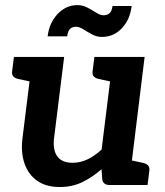

<svg xmlns="http://www.w3.org/2000/svg" viewBox="-20 -742 660 770"><path d="M220 8Q164 8 128.6 -17.4Q93.3 -42.7 78.2 -86.6Q63.1 -130.4 70.1 -187.4L110.7 -513.8H237.3L196.7 -187.4Q191.4 -140.2 209.9 -114.7Q228.3 -89.2 270.9 -89.2Q302.5 -89.2 331.3 -103.1Q360.2 -117.1 387.5 -142.1L433.5 -513.8H560L496.9 0H419.4Q393.7 0 390 -23L387.2 -63.3Q351.4 -31.9 310.8 -11.9Q270.1 8 220 8ZM472.6 0 497.7 -100.8 553.6 -88.8Q567.2 -85.6 573.9 -78.6Q580.6 -71.6 579 -58.1L571.8 0ZM135 -513.8 109.9 -413.1 54 -425.1Q40.4 -428.2 33.7 -435.2Q27 -442.2 28.6 -455.7L35.9 -513.8ZM457.8 -513.8 432.6 -413.1 376.7 -425.1Q363.2 -428.2 356.5 -435.2Q349.8 -442.2 351.3 -455.7L358.6 -513.8ZM394.7 -680.7Q409.2 -680.7 418.8 -688.6Q428.4 -696.5 431.3 -718H508Q501.5 -663.4 468.6 -628.6Q435.8 -593.9 389.1 -593.9Q367.5 -593.9 348.7 -604.2Q329.8 -614.6 313.8 -624.7Q297.8 -634.7 284.5 -634.7Q269.9 -634.7 261.1 -626.3Q252.3 -617.9 249.3 -596.4H171.1Q177.3 -649.8 210.9 -685.7Q244.5 -721.5 290.7 -721.5Q311.7 -721.5 330.7 -711.5Q349.8 -701.4 366.1 -691Q382.4 -680.7 394.7 -680.7Z"/></svg>

Font: Aleo
Style: Italic
Weight: 400
Italic angle: -7°
Designer: Alessio Laiso
Foundry: Alessio Laiso
Version: Version 2.001;gftools[0.9.29]